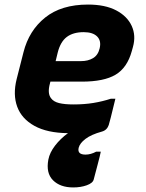

<svg xmlns="http://www.w3.org/2000/svg" viewBox="-20 -572 640 842"><path d="M192 128Q198 97 221.5 66.5Q245 36 278 12Q187 11 131 -20Q75 -51 55.5 -104Q36 -157 53 -225L83 -343Q107 -438 178 -495Q249 -552 366 -552Q441 -552 489.5 -526.5Q538 -501 557.5 -458.5Q577 -416 563 -366L558 -348Q538 -275 487 -244.5Q436 -214 339 -214H201L199 -206Q187 -162 204 -141Q215 -126 239 -120Q263 -114 302 -114Q350 -114 389.5 -120.5Q429 -127 466 -139H486Q479 -112 472.5 -84Q466 -56 458 -28Q458 -26 457 -24Q449 -1 427 5Q380 18 355 37Q330 56 325 76Q318 106 355 106Q378 106 402 93H422Q420 103 417 115.5Q414 128 408 150.5Q402 173 391 215Q387 231 360.5 240.5Q334 250 301 250Q244 250 212.5 218.5Q181 187 192 128ZM347 -431Q301 -431 273 -410Q245 -389 233 -341L224 -304H336Q366 -304 388 -317Q410 -330 417 -360Q425 -393 406 -412Q387 -431 347 -431Z"/></svg>

Font: Recursive Sn Lnr St XBd
Style: Italic
Weight: 800
Italic angle: -15°
Version: Version 1.079;hotconv 1.0.112;makeotfexe 2.5.65598; ttfautoh